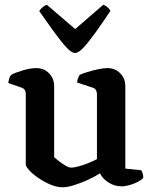

<svg xmlns="http://www.w3.org/2000/svg" viewBox="-20 -788 645 812"><path d="M245 4Q220 4 193 -7.5Q166 -19 142 -35.5Q118 -52 103.5 -68Q89 -84 89 -93V-391Q89 -400 85 -407Q81 -414 72 -417L15 -437Q17 -451 20 -459Q23 -467 28 -472Q45 -481 77 -490.5Q109 -500 133 -500Q166 -500 187.5 -478Q209 -456 209 -423V-123Q218 -115 231 -105Q244 -95 258 -87Q272 -79 281 -79Q292 -79 311 -84Q330 -89 351.5 -97.5Q373 -106 390 -115V-391Q390 -399 386 -406.5Q382 -414 373 -417L306 -439Q307 -451 311 -460Q315 -469 318 -472Q329 -477 350 -483.5Q371 -490 394.5 -495Q418 -500 434 -500Q467 -500 488.5 -478Q510 -456 510 -423V-75L577 -68Q580 -64 583 -55.5Q586 -47 586 -36Q580 -28 564 -19.5Q548 -11 529 -5.5Q510 0 495 0Q464 0 439 -16Q414 -32 403 -55Q383 -42 354 -28.5Q325 -15 295 -5.5Q265 4 245 4ZM297 -564Q283 -564 261 -587.5Q239 -611 210 -651Q181 -691 146 -741Q150 -749 159.5 -757Q169 -765 178 -768L298 -665L417 -768Q426 -765 434.5 -757.5Q443 -750 447 -742Q413 -691 384 -650.5Q355 -610 333.5 -587Q312 -564 297 -564Z"/></svg>

Font: Texturina 12pt SemiBold
Style: Regular
Weight: 600
Designer: Guillermo Torres Carreño
Foundry: Omnibus-Type
Version: Version 1.002